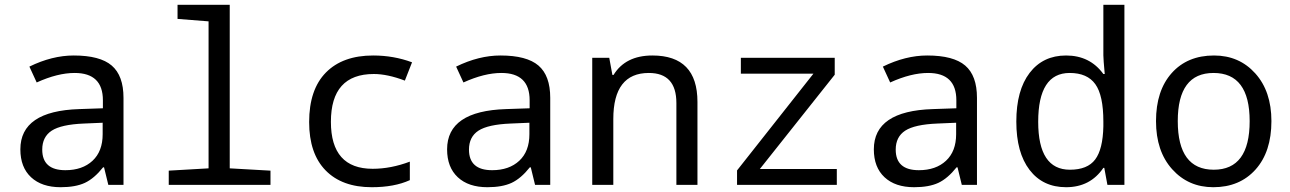

<svg xmlns="http://www.w3.org/2000/svg" viewBox="-20 -780 5441 810"><path d="M437 0 418.9 -74.2H415Q377.4 -26.9 337.9 -8.5Q298.3 9.8 235.8 9.8Q156.2 9.8 111.1 -32.2Q65.9 -74.2 65.9 -149.9Q65.9 -312 314.9 -319.8L414.1 -323.2V-356.9Q414.1 -472.2 294.9 -472.2Q223.1 -472.2 134.8 -432.1L104 -499Q199.7 -545.9 291 -545.9Q401.9 -545.9 451.4 -503.4Q501 -460.9 501 -367.2V0ZM413.1 -262.2 334 -258.8Q238.3 -254.9 198.2 -228.8Q158.2 -202.6 158.2 -148.9Q158.2 -62 255.9 -62Q327.6 -62 370.4 -101.8Q413.1 -141.6 413.1 -213.9Z M859.9 -689.9 729 -700.2V-759.8H949.2V-69.8L1121.1 -60.1V0H691.9V-60.1L859.9 -69.8Z M1718.3 -517.1 1688 -439.9Q1614.7 -467.8 1557.1 -467.8Q1376 -467.8 1376 -266.1Q1376 -67.9 1552.2 -67.9Q1628.9 -67.9 1709 -98.1V-20Q1643.6 9.8 1548.3 9.8Q1422.9 9.8 1353.5 -61.3Q1284.2 -132.3 1284.2 -265.1Q1284.2 -402.3 1355 -474.1Q1425.8 -545.9 1554.2 -545.9Q1641.1 -545.9 1718.3 -517.1Z M2237.3 0 2219.2 -74.2H2215.3Q2177.7 -26.9 2138.2 -8.5Q2098.6 9.8 2036.1 9.8Q1956.5 9.8 1911.4 -32.2Q1866.2 -74.2 1866.2 -149.9Q1866.2 -312 2115.2 -319.8L2214.4 -323.2V-356.9Q2214.4 -472.2 2095.2 -472.2Q2023.4 -472.2 1935.1 -432.1L1904.3 -499Q2000 -545.9 2091.3 -545.9Q2202.1 -545.9 2251.7 -503.4Q2301.3 -460.9 2301.3 -367.2V0ZM2213.4 -262.2 2134.3 -258.8Q2038.6 -254.9 1998.5 -228.8Q1958.5 -202.6 1958.5 -148.9Q1958.5 -62 2056.2 -62Q2127.9 -62 2170.7 -101.8Q2213.4 -141.6 2213.4 -213.9Z M2833.5 0V-345.2Q2833.5 -472.2 2717.3 -472.2Q2567.4 -472.2 2567.4 -277.8V0H2478.5V-536.1H2550.3L2563.5 -463.9H2568.4Q2618.7 -545.9 2732.4 -545.9Q2922.4 -545.9 2922.4 -350.1V0Z M3510.3 0H3089.4V-61L3411.6 -469.2H3105.5V-536.1H3501.5V-464.8L3185.5 -66.9H3510.3Z M4037.6 0 4019.5 -74.2H4015.6Q3978 -26.9 3938.5 -8.5Q3898.9 9.8 3836.4 9.8Q3756.8 9.8 3711.7 -32.2Q3666.5 -74.2 3666.5 -149.9Q3666.5 -312 3915.5 -319.8L4014.6 -323.2V-356.9Q4014.6 -472.2 3895.5 -472.2Q3823.7 -472.2 3735.4 -432.1L3704.6 -499Q3800.3 -545.9 3891.6 -545.9Q4002.4 -545.9 4052 -503.4Q4101.6 -460.9 4101.6 -367.2V0ZM4013.7 -262.2 3934.6 -258.8Q3838.9 -254.9 3798.8 -228.8Q3758.8 -202.6 3758.8 -148.9Q3758.8 -62 3856.4 -62Q3928.2 -62 3970.9 -101.8Q4013.7 -141.6 4013.7 -213.9Z M4638.7 -71.8H4634.8Q4579.6 9.8 4477.5 9.8Q4379.4 9.8 4323.5 -63.2Q4267.6 -136.2 4267.6 -267.1Q4267.6 -398.9 4323.7 -472.4Q4379.9 -545.9 4477.5 -545.9Q4578.1 -545.9 4634.8 -467.8H4640.6Q4634.8 -530.8 4634.8 -546.9V-759.8H4723.6V0H4651.9ZM4634.8 -247.1V-267.1Q4634.8 -377.9 4600.8 -425Q4566.9 -472.2 4492.7 -472.2Q4359.9 -472.2 4359.9 -266.1Q4359.9 -64 4493.7 -64Q4567.9 -64 4600.3 -107.2Q4632.8 -150.4 4634.8 -247.1Z M5098.6 9.8Q4993.2 9.8 4925 -66.2Q4856.9 -142.1 4856.9 -269Q4856.9 -397.5 4923.1 -471.7Q4989.3 -545.9 5101.6 -545.9Q5208 -545.9 5275.9 -470.2Q5343.8 -394.5 5343.8 -269Q5343.8 -139.6 5276.9 -64.9Q5210 9.8 5098.6 9.8ZM5100.6 -64Q5252 -64 5252 -269Q5252 -472.2 5099.6 -472.2Q4948.7 -472.2 4948.7 -269Q4948.7 -64 5100.6 -64Z"/></svg>

Font: TypoPRO Noto Mono
Style: Regular
Weight: 400
Designer: Monotype Design Team
Foundry: Monotype Imaging Inc.
Version: Version 1.00